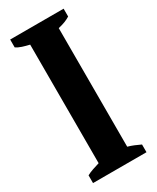

<svg xmlns="http://www.w3.org/2000/svg" viewBox="-174 -714 626 767"><g transform="rotate(-30 139.0 -331.0)"><path d="M262.2 0H15.6V-35.6Q26.9 -42 43.2 -47.6Q59.6 -53.2 74.7 -57.6V-604.5Q57.6 -608.4 41.7 -613.5Q25.9 -618.7 15.6 -626V-662.1H262.2V-626Q250.5 -618.7 237.8 -613.8Q225.1 -608.9 206.5 -604.5V-57.6Q221.7 -53.2 234.1 -48.1Q246.6 -43 262.2 -35.6Z"/></g></svg>

Font: PT Astra Serif
Style: Bold
Weight: 700
Designer: A.Korolkova, I. Chaeva
Foundry: ParaType Ltd
Version: Version 1.002